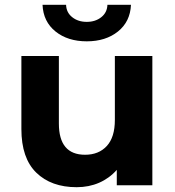

<svg xmlns="http://www.w3.org/2000/svg" viewBox="-20 -771 727 799"><path d="M614 -538V0H466V-64Q435 -29 392.5 -10.5Q350 8 299 8Q193 8 131 -52.5Q69 -113 69 -234V-538H225V-257Q225 -127 334 -127Q391 -127 424.5 -163.5Q458 -200 458 -272V-538ZM157 -751H255Q256 -719 280.5 -699.5Q305 -680 341 -680Q377 -680 401.5 -699.5Q426 -719 427 -751H525Q522 -681 471 -640Q420 -599 341 -599Q262 -599 211 -640Q160 -681 157 -751Z"/></svg>

Font: CMG Sans
Style: Bold
Weight: 700
Designer: Julieta Ulanovsky
Foundry: Julieta Ulanovsky
Version: Version 7.200